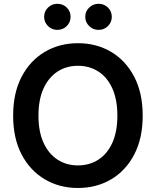

<svg xmlns="http://www.w3.org/2000/svg" viewBox="-20 -961 805 992"><path d="M382.8 10.3Q287.1 10.3 211.2 -34.7Q135.3 -79.6 91.6 -163.1Q47.9 -246.6 47.9 -363.3Q47.9 -480.5 91.6 -564.2Q135.3 -647.9 211.2 -692.9Q287.1 -737.8 382.8 -737.8Q478.5 -737.8 554.2 -692.9Q629.9 -647.9 673.6 -564.2Q717.3 -480.5 717.3 -363.3Q717.3 -246.6 673.6 -162.8Q629.9 -79.1 554.2 -34.4Q478.5 10.3 382.8 10.3ZM382.8 -106.4Q441.9 -106.4 488 -136Q534.2 -165.5 560.3 -222.9Q586.4 -280.3 586.4 -363.3Q586.4 -446.8 560.3 -504.4Q534.2 -562 488 -591.6Q441.9 -621.1 382.8 -621.1Q323.2 -621.1 277.3 -591.3Q231.4 -561.5 205.1 -504.2Q178.7 -446.8 178.7 -363.3Q178.7 -280.3 205.1 -223.1Q231.4 -166 277.3 -136.2Q323.2 -106.4 382.8 -106.4ZM489.3 -806.6Q460.9 -806.6 440.7 -826.4Q420.4 -846.2 420.4 -874Q420.4 -902.3 440.7 -921.9Q460.9 -941.4 489.3 -941.4Q518.1 -941.4 537.8 -921.9Q557.6 -902.3 557.6 -874Q557.6 -846.2 537.8 -826.4Q518.1 -806.6 489.3 -806.6ZM276.4 -806.6Q248 -806.6 228 -826.4Q208 -846.2 208 -874Q208 -902.3 228 -921.9Q248 -941.4 276.4 -941.4Q305.2 -941.4 325 -921.9Q344.7 -902.3 344.7 -874Q344.7 -846.2 325 -826.4Q305.2 -806.6 276.4 -806.6Z"/></svg>

Font: Inter 17pt SemiBold
Style: Regular
Weight: 600
Version: Version 4.001;git-66647c0bb